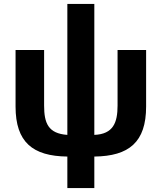

<svg xmlns="http://www.w3.org/2000/svg" viewBox="-20 -784 820 975"><path d="M322 171H459V11C635 9 722 -62 722 -243V-530H577V-248C577 -161 555 -103 459 -99V-764H322V-99C225 -106 204 -158 204 -248V-530H59V-243C59 -62 146 9 322 11Z"/></svg>

Font: Cheyenne Sans
Style: Bold
Weight: 700
Designer: The Public Sans project authors (U.S. Web Design System), Libre Franklin designed by Pablo Impallari and Rodrigo Fuenzal
Foundry: The Cheyenne Sans Project Authors
Version: Version 2.007